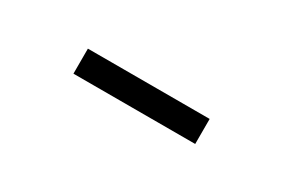

<svg xmlns="http://www.w3.org/2000/svg" viewBox="-6 -763 539 366"><g transform="rotate(30 264.0 -579.5)"><path d="M129.9 -551.8V-606.9H397.9V-551.8Z"/></g></svg>

Font: Stint Ultra Expanded
Style: Regular
Weight: 400
Width: 7
Designer: Astigmatic (AOETI)
Foundry: Astigmatic (AOETI)
Version: Version 1.000